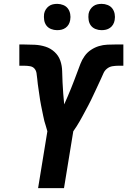

<svg xmlns="http://www.w3.org/2000/svg" viewBox="-20 -973 658 993"><path d="M177 0 225 -294Q222 -307 217.5 -320Q213 -333 209.5 -346.5Q206 -360 203.5 -373.5Q201 -387 198 -400.5Q195 -414 192.5 -427.5Q190 -441 187.5 -455Q185 -469 183.5 -482.5Q182 -496 179.5 -510Q177 -524 175.5 -538Q174 -552 172.5 -566Q171 -580 169 -594Q167 -608 158.5 -618Q150 -628 135.5 -630.5Q121 -633 107 -633H80V-743H102Q131 -743 160 -741.5Q189 -740 215.5 -731.5Q242 -723 262.5 -704Q283 -685 292 -659Q301 -633 301.5 -604Q302 -575 303.5 -546.5Q305 -518 307 -489.5Q309 -461 312 -433Q321 -453 330 -474Q339 -495 347.5 -516Q356 -537 364 -558Q372 -579 380 -600.5Q388 -622 396 -643Q404 -664 417.5 -683Q431 -702 450.5 -715Q470 -728 491.5 -734.5Q513 -741 535.5 -742Q558 -743 579 -743H618V-633H591Q577 -633 561.5 -630.5Q546 -628 533.5 -618Q521 -608 515 -594Q509 -580 502.5 -566Q496 -552 489.5 -538Q483 -524 476.5 -510Q470 -496 463.5 -482.5Q457 -469 450.5 -455Q444 -441 436.5 -427.5Q429 -414 422 -400.5Q415 -387 407.5 -373.5Q400 -360 392.5 -346.5Q385 -333 376.5 -320Q368 -307 359 -294L311 0ZM505 -817Q489 -817 474 -823Q459 -829 450 -841Q441 -853 438.5 -869Q436 -885 438 -901Q440 -913 446.5 -923.5Q453 -934 462.5 -941Q472 -948 483 -950.5Q494 -953 506 -953Q522 -953 537 -947Q552 -941 561 -929Q570 -917 573 -901Q576 -885 573 -869Q571 -857 565 -846.5Q559 -836 549 -829Q539 -822 528 -819.5Q517 -817 505 -817ZM275 -817Q259 -817 244 -823Q229 -829 220 -841Q211 -853 208.5 -869Q206 -885 208 -901Q210 -913 216.5 -923.5Q223 -934 232.5 -941Q242 -948 253 -950.5Q264 -953 276 -953Q292 -953 307 -947Q322 -941 331 -929Q340 -917 343 -901Q346 -885 343 -869Q341 -857 335 -846.5Q329 -836 319 -829Q309 -822 298 -819.5Q287 -817 275 -817Z"/></svg>

Font: Iosevka Aile Extrabold Oblique
Style: Regular
Weight: 800
Italic angle: -9°
Designer: Belleve Invis
Foundry: Belleve Invis
Version: Version 31.1.0; ttfautohint (v1.8.4)